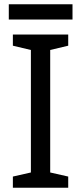

<svg xmlns="http://www.w3.org/2000/svg" viewBox="-20 -875 379 895"><path d="M298 0H40V-52L124 -71V-642L40 -662V-714H298V-662L214 -642V-71L298 -52ZM318 -855V-784H21V-855Z"/></svg>

Font: Noto Sans Tirhuta
Style: Regular
Weight: 400
Designer: Monotype Design Team
Foundry: Monotype Imaging Inc.
Version: Version 2.003; ttfautohint (v1.8.4.7-5d5b)